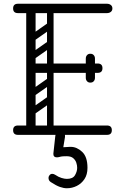

<svg xmlns="http://www.w3.org/2000/svg" viewBox="-20 -720 645 1025"><path d="M145 0Q120 0 120 -36V-674Q120 -700 145 -700Q170 -700 170 -674V-26Q170 0 145 0ZM76 0Q50 0 50 -25Q50 -50 76 -50H551Q577 -50 577 -25Q577 0 551 0ZM156 -331Q130 -331 130 -356Q130 -381 156 -381H501Q527 -381 527 -356Q527 -331 501 -331ZM76 -650Q50 -650 50 -675Q50 -700 76 -700H551Q563 -700 571.5 -693.5Q580 -687 580 -675Q580 -663 571.5 -656.5Q563 -650 551 -650ZM462 -279Q451 -279 445 -286Q438 -293 438 -305V-354Q438 -366 444 -373Q451 -380 462 -380Q474 -380 481 -373Q487 -366 487 -354V-305Q487 -293 480 -286Q474 -279 462 -279ZM462 -433Q474 -433 480 -426Q487 -419 487 -407V-358Q487 -347 481 -339Q474 -332 462 -332Q451 -332 444 -339Q438 -347 438 -358V-407Q438 -419 445 -426Q451 -433 462 -433ZM260 -496Q265 -489 263.5 -482Q262 -475 257 -471L163 -405Q150 -396 140 -409Q129 -425 143 -434L237 -500Q250 -509 260 -496ZM260 -594Q265 -587 263.5 -580Q262 -573 257 -569L163 -503Q150 -494 140 -507Q129 -523 143 -532L237 -598Q250 -607 260 -594ZM153 -298Q135 -298 135 -316V-648Q135 -664 153 -664Q170 -664 170 -647V-315Q170 -298 153 -298ZM249 -298Q231 -298 231 -316V-648Q231 -664 249 -664Q266 -664 266 -647V-315Q266 -298 249 -298ZM260 -201Q265 -194 263.5 -187Q262 -180 257 -176L163 -110Q150 -101 140 -114Q129 -130 143 -139L237 -205Q250 -214 260 -201ZM260 -299Q265 -292 263.5 -285Q262 -278 257 -274L163 -208Q150 -199 140 -212Q129 -228 143 -237L237 -303Q250 -312 260 -299ZM153 -3Q135 -3 135 -21V-353Q135 -369 153 -369Q170 -369 170 -352V-20Q170 -3 153 -3ZM249 -3Q231 -3 231 -21V-353Q231 -369 249 -369Q266 -369 266 -352V-20Q266 -3 249 -3ZM303 -19Q314 -19 320.5 -12.5Q327 -6 327 5Q327 6 327 7.5Q327 9 327 11L318 66L353 64Q355 64 356 64Q357 64 358 64Q390 64 418.5 90.5Q447 117 447 176Q447 212 431 236Q415 260 390 272.5Q365 285 337 285Q320 285 300 278Q280 271 251 252Q239 244 239 230Q239 223 242 219Q248 208 259 208Q267 208 276 214Q292 225 308.5 230Q325 235 337 235Q369 235 380.5 215Q392 195 392 176Q392 163 387.5 149Q383 135 371 124.5Q359 114 336 114Q327 114 316.5 114.5Q306 115 293 119Q290 120 284 120Q265 120 265 103Q265 102 265 101Q265 100 265 99L275 8Q278 -19 303 -19Z"/></svg>

Font: Nsibidi Libre Uzo
Style: Regular
Weight: 400
Designer: Oluwaseun Badejo
Version: Version 1.021